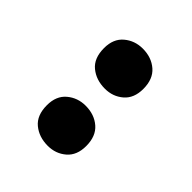

<svg xmlns="http://www.w3.org/2000/svg" viewBox="-10 -902 511 511"><g transform="rotate(-45 246.0 -646.5)"><path d="M133 -571Q98 -571 79.5 -592.5Q61 -614 61 -644Q61 -677 79.5 -699.5Q98 -722 136 -722Q171 -722 189.5 -700Q208 -678 208 -648Q208 -615 189 -593Q170 -571 133 -571ZM348 -571Q313 -571 294.5 -592.5Q276 -614 276 -644Q276 -677 294.5 -699.5Q313 -722 351 -722Q386 -722 404.5 -700Q423 -678 423 -648Q423 -615 404 -593Q385 -571 348 -571Z"/></g></svg>

Font: Amaranth
Style: Bold
Weight: 700
Designer: Gesine Todt
Foundry: Gesine Todt
Version: Version 1.001